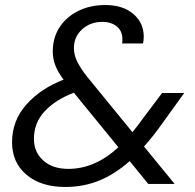

<svg xmlns="http://www.w3.org/2000/svg" viewBox="-20 -732 775 764"><path d="M240 12Q143 12 85.5 -36.5Q28 -85 28 -166Q28 -252 85 -316Q142 -380 233 -415Q211 -444 200.5 -471Q190 -498 190 -527Q190 -582 217 -623.5Q244 -665 291.5 -688.5Q339 -712 399 -712Q469 -712 510.5 -676.5Q552 -641 552 -586Q552 -573 549 -559H466Q467 -564 467 -567.5Q467 -571 467 -576Q467 -609 444.5 -627Q422 -645 388 -645Q339 -645 306.5 -615Q274 -585 274 -541Q274 -514 287 -487.5Q300 -461 324 -430L507 -206Q530 -234 555 -269L625 -362H713L628 -244Q590 -190 553 -149L675 0H570L496 -91Q436 -38 373.5 -13Q311 12 240 12ZM115 -179Q115 -127 152 -93.5Q189 -60 252 -60Q358 -60 451 -146L274 -363Q202 -336 158.5 -290Q115 -244 115 -179Z"/></svg>

Font: DeepMind Sans
Style: Italic
Weight: 400
Italic angle: -10°
Designer: Jonny Pinhorn / Modifications: Colophon Foundry
Foundry: Colophon Foundry
Version: Version 1.002; ttfautohint (v1.8.2)